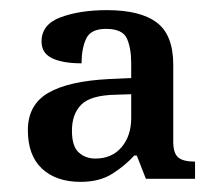

<svg xmlns="http://www.w3.org/2000/svg" viewBox="-20 -739 422 379"><path d="M139 -380Q91 -380 63 -406Q35 -432 35 -482Q35 -532 75 -555.5Q115 -579 196 -583L239 -585V-614Q239 -644 230.5 -663Q222 -682 189 -682Q159 -682 150 -662.5Q141 -643 141 -614Q104 -614 83 -624Q62 -634 62 -657Q62 -691 100 -705Q138 -719 191 -719Q257 -719 289.5 -694.5Q322 -670 322 -611V-459Q322 -437 331.5 -428.5Q341 -420 365 -420V-386H268L250 -432H245Q228 -413 202.5 -396.5Q177 -380 139 -380ZM168 -426Q201 -426 220 -448.5Q239 -471 239 -506V-553L208 -552Q159 -551 140.5 -532.5Q122 -514 122 -481Q122 -450 135.5 -438Q149 -426 168 -426Z"/></svg>

Font: Noto Serif Khojki
Style: Regular
Weight: 400
Designer: Juan Bruce
Version: Version 2.002